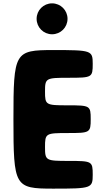

<svg xmlns="http://www.w3.org/2000/svg" viewBox="-20 -1123 620 1143"><path d="M290 -1103C239 -1103 198 -1062 198 -1011C198 -960 239 -919 290 -919C341 -919 382 -960 382 -1011C382 -1062 341 -1103 290 -1103ZM296 -825C67 -825 60 -813 60 -413C60 -12 67 0 296 0C525 0 532 -2 532 -83C532 -163 528 -165 390 -165C252 -165 248 -167 248 -248C248 -329 252 -331 384 -331C516 -331 520 -333 520 -414C520 -494 516 -496 384 -496C252 -496 248 -498 248 -578C248 -658 252 -660 390 -660C528 -660 532 -662 532 -743C532 -823 525 -825 296 -825Z"/></svg>

Font: Hussar Print
Style: Bold
Weight: 700
Foundry: Cannot Into Space Fonts
Version: Version 2.00